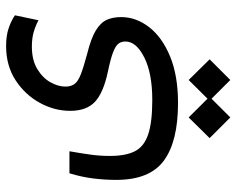

<svg xmlns="http://www.w3.org/2000/svg" viewBox="-92 -340 771 626"><g transform="rotate(-90 293.0 -26.5)"><path d="M270.5 168.9Q145.5 168.9 82.8 122.8Q20 76.7 20 -32.7Q20 -70.3 24.7 -107.7Q29.3 -145 41.5 -185.1H113.3Q106 -143.6 102.1 -114.5Q98.1 -85.4 98.1 -52.2Q98.1 -2 113.3 28.1Q128.4 58.1 168 71.5Q207.5 85 280.3 85Q367.7 85 419.4 58.8Q471.2 32.7 471.2 -2.4Q471.2 -16.1 464.1 -25.4Q457 -34.7 436.3 -42.7Q415.5 -50.8 373.5 -59.6Q304.2 -74.2 274.7 -101.8Q245.1 -129.4 245.1 -182.6Q245.1 -233.9 271.2 -281.7Q297.4 -329.6 344.7 -360.6Q392.1 -391.6 456.5 -391.6Q489.7 -391.6 513.9 -383.5Q538.1 -375.5 556.6 -362.8L540.5 -286.1Q522 -295.9 501.5 -301.8Q481 -307.6 454.6 -307.6Q410.6 -307.6 381.6 -290Q352.5 -272.5 338.4 -247.3Q324.2 -222.2 324.2 -198.2Q324.2 -180.2 332.5 -168.7Q340.8 -157.2 363.8 -148.2Q386.7 -139.2 430.7 -127.4Q481.9 -114.7 507.6 -98.9Q533.2 -83 542 -63Q550.8 -43 550.8 -16.6Q550.8 32.7 517.6 75.2Q484.4 117.7 421.9 143.3Q359.4 168.9 270.5 168.9ZM345.7 339.4 284.7 278.3 223.6 339.4 156.2 272 223.6 203.6 284.7 265.1 345.7 203.6 413.1 272Z"/></g></svg>

Font: Cascadia Code NF SemiLight
Style: Regular
Weight: 350
Monospace: yes
Designer: Aaron Bell
Foundry: Saja Typeworks
Version: Version 2404.023; ttfautohint (v1.8.4)